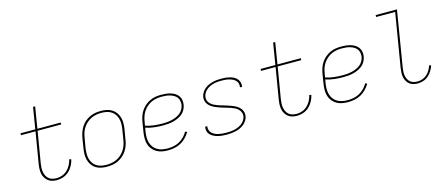

<svg xmlns="http://www.w3.org/2000/svg" viewBox="-49 -1290 4298 1854"><g transform="rotate(-15 2100.0 -363.5)"><path d="M347 8Q323 8 300 2.5Q277 -3 259.5 -17Q242 -31 230 -50.5Q218 -70 213.5 -93Q209 -116 210 -140Q211 -164 215 -188L267 -501H122V-520H270L305 -735H326L291 -520H524V-501H288L235 -185Q232 -164 231 -143Q230 -122 234 -102Q238 -82 247 -64Q256 -46 271.5 -33.5Q287 -21 307.5 -16Q328 -11 349 -11Q377 -11 405 -21.5Q433 -32 455 -53Q477 -74 491 -101Q505 -128 512 -156L531 -151Q524 -120 508 -90Q492 -60 467 -37Q442 -14 410 -3Q378 8 347 8Z M846 8Q816 8 787.5 2Q759 -4 735.5 -19Q712 -34 696.5 -57Q681 -80 673.5 -107Q666 -134 666.5 -164Q667 -194 672 -223L688 -323Q693 -351 702.5 -378Q712 -405 728 -430Q744 -455 767 -474.5Q790 -494 817 -506.5Q844 -519 872 -523.5Q900 -528 927 -528Q957 -528 985.5 -522Q1014 -516 1037.5 -501Q1061 -486 1077 -463Q1093 -440 1100.5 -413Q1108 -386 1107.5 -356Q1107 -326 1102 -297L1085 -197Q1081 -169 1071.5 -142Q1062 -115 1045.5 -90Q1029 -65 1006 -45.5Q983 -26 956.5 -13.5Q930 -1 901.5 3.5Q873 8 846 8ZM847 -11Q872 -11 897.5 -15.5Q923 -20 947.5 -31.5Q972 -43 993 -61Q1014 -79 1028.5 -101.5Q1043 -124 1052 -149Q1061 -174 1065 -200L1081 -300Q1086 -326 1086.5 -353Q1087 -380 1081 -404.5Q1075 -429 1061 -450Q1047 -471 1026 -484.5Q1005 -498 979.5 -503.5Q954 -509 927 -509Q902 -509 876 -504.5Q850 -500 826 -488.5Q802 -477 781 -459Q760 -441 745 -418.5Q730 -396 721.5 -371Q713 -346 709 -320L692 -220Q688 -194 687.5 -167Q687 -140 693 -115.5Q699 -91 713 -70Q727 -49 747.5 -35.5Q768 -22 794 -16.5Q820 -11 847 -11Z M1457 8Q1427 8 1397.5 2.5Q1368 -3 1343.5 -17.5Q1319 -32 1301 -54.5Q1283 -77 1275 -104.5Q1267 -132 1267 -162.5Q1267 -193 1272 -223L1288 -323Q1293 -351 1302.5 -378.5Q1312 -406 1328.5 -430.5Q1345 -455 1368 -474.5Q1391 -494 1418 -506.5Q1445 -519 1473 -523.5Q1501 -528 1528 -528Q1553 -528 1576.5 -525.5Q1600 -523 1622.5 -516.5Q1645 -510 1664.5 -498Q1684 -486 1697.5 -468Q1711 -450 1715 -426.5Q1719 -403 1715 -378Q1711 -354 1698.5 -330.5Q1686 -307 1665.5 -290.5Q1645 -274 1621 -263.5Q1597 -253 1572.5 -247Q1548 -241 1523.5 -239Q1499 -237 1474 -237Q1429 -237 1384.5 -242Q1340 -247 1299 -261L1292 -220Q1288 -193 1288 -165.5Q1288 -138 1295.5 -113Q1303 -88 1318.5 -67.5Q1334 -47 1356.5 -34Q1379 -21 1405.5 -16Q1432 -11 1460 -11Q1489 -11 1518.5 -17Q1548 -23 1575 -37.5Q1602 -52 1624.5 -75Q1647 -98 1662 -125L1680 -116Q1663 -87 1638.5 -62Q1614 -37 1584.5 -21Q1555 -5 1522 1.5Q1489 8 1457 8ZM1474 -256Q1496 -256 1518.5 -258Q1541 -260 1563 -265Q1585 -270 1607 -279Q1629 -288 1648 -302.5Q1667 -317 1679 -338Q1691 -359 1695 -381Q1698 -402 1694 -422.5Q1690 -443 1678 -458.5Q1666 -474 1648 -484Q1630 -494 1610.5 -499.5Q1591 -505 1570.5 -507Q1550 -509 1528 -509Q1503 -509 1477 -504.5Q1451 -500 1427 -489Q1403 -478 1381.5 -459.5Q1360 -441 1345 -418.5Q1330 -396 1321.5 -371Q1313 -346 1309 -320L1302 -280Q1342 -266 1386 -261Q1430 -256 1474 -256Z M2044 8Q2022 8 2000 6Q1978 4 1957.5 -1Q1937 -6 1918 -15Q1899 -24 1884 -38Q1869 -52 1862.5 -72.5Q1856 -93 1860 -115L1861 -120H1882L1881 -116Q1878 -97 1884.5 -79Q1891 -61 1904 -49Q1917 -37 1934 -29.5Q1951 -22 1969.5 -18Q1988 -14 2007.5 -12.5Q2027 -11 2046 -11Q2066 -11 2085.5 -12.5Q2105 -14 2125 -18.5Q2145 -23 2164 -31Q2183 -39 2199.5 -51.5Q2216 -64 2228 -82Q2240 -100 2244 -120Q2247 -141 2240 -160Q2233 -179 2219 -192.5Q2205 -206 2187.5 -215Q2170 -224 2151 -230.5Q2132 -237 2112.5 -242.5Q2093 -248 2074 -254Q2055 -260 2036 -266.5Q2017 -273 1999 -281Q1981 -289 1964.5 -300.5Q1948 -312 1936 -327Q1924 -342 1919 -362Q1914 -382 1917 -403Q1921 -424 1933 -444Q1945 -464 1962.5 -479Q1980 -494 2001 -503.5Q2022 -513 2043 -518.5Q2064 -524 2086 -526Q2108 -528 2129 -528Q2151 -528 2172 -526Q2193 -524 2213.5 -519Q2234 -514 2252 -505Q2270 -496 2283.5 -481Q2297 -466 2303 -446Q2309 -426 2306 -405L2305 -400H2284L2285 -404Q2288 -423 2282.5 -440.5Q2277 -458 2264.5 -470Q2252 -482 2235.5 -489.5Q2219 -497 2201 -501.5Q2183 -506 2165 -507.5Q2147 -509 2128 -509Q2109 -509 2089.5 -507.5Q2070 -506 2051 -501.5Q2032 -497 2013.5 -488.5Q1995 -480 1979 -467Q1963 -454 1952 -436.5Q1941 -419 1938 -400Q1934 -379 1941 -360Q1948 -341 1962.5 -327.5Q1977 -314 1994.5 -305Q2012 -296 2031 -289.5Q2050 -283 2069.5 -277.5Q2089 -272 2108 -266Q2127 -260 2146 -253.5Q2165 -247 2183 -239Q2201 -231 2217 -220Q2233 -209 2245 -193.5Q2257 -178 2262.5 -158Q2268 -138 2264 -117Q2261 -96 2248 -75.5Q2235 -55 2216.5 -40Q2198 -25 2176.5 -15.5Q2155 -6 2132.5 -1Q2110 4 2088 6Q2066 8 2044 8Z M2747 8Q2723 8 2700 2.5Q2677 -3 2659.5 -17Q2642 -31 2630 -50.5Q2618 -70 2613.5 -93Q2609 -116 2610 -140Q2611 -164 2615 -188L2667 -501H2522V-520H2670L2705 -735H2726L2691 -520H2924V-501H2688L2635 -185Q2632 -164 2631 -143Q2630 -122 2634 -102Q2638 -82 2647 -64Q2656 -46 2671.5 -33.5Q2687 -21 2707.5 -16Q2728 -11 2749 -11Q2777 -11 2805 -21.5Q2833 -32 2855 -53Q2877 -74 2891 -101Q2905 -128 2912 -156L2931 -151Q2924 -120 2908 -90Q2892 -60 2867 -37Q2842 -14 2810 -3Q2778 8 2747 8Z M3257 8Q3227 8 3197.5 2.5Q3168 -3 3143.5 -17.5Q3119 -32 3101 -54.5Q3083 -77 3075 -104.5Q3067 -132 3067 -162.5Q3067 -193 3072 -223L3088 -323Q3093 -351 3102.5 -378.5Q3112 -406 3128.5 -430.5Q3145 -455 3168 -474.5Q3191 -494 3218 -506.5Q3245 -519 3273 -523.5Q3301 -528 3328 -528Q3353 -528 3376.5 -525.5Q3400 -523 3422.5 -516.5Q3445 -510 3464.5 -498Q3484 -486 3497.5 -468Q3511 -450 3515 -426.5Q3519 -403 3515 -378Q3511 -354 3498.5 -330.5Q3486 -307 3465.5 -290.5Q3445 -274 3421 -263.5Q3397 -253 3372.5 -247Q3348 -241 3323.5 -239Q3299 -237 3274 -237Q3229 -237 3184.5 -242Q3140 -247 3099 -261L3092 -220Q3088 -193 3088 -165.5Q3088 -138 3095.5 -113Q3103 -88 3118.5 -67.5Q3134 -47 3156.5 -34Q3179 -21 3205.5 -16Q3232 -11 3260 -11Q3289 -11 3318.5 -17Q3348 -23 3375 -37.5Q3402 -52 3424.5 -75Q3447 -98 3462 -125L3480 -116Q3463 -87 3438.5 -62Q3414 -37 3384.5 -21Q3355 -5 3322 1.5Q3289 8 3257 8ZM3274 -256Q3296 -256 3318.5 -258Q3341 -260 3363 -265Q3385 -270 3407 -279Q3429 -288 3448 -302.5Q3467 -317 3479 -338Q3491 -359 3495 -381Q3498 -402 3494 -422.5Q3490 -443 3478 -458.5Q3466 -474 3448 -484Q3430 -494 3410.5 -499.5Q3391 -505 3370.5 -507Q3350 -509 3328 -509Q3303 -509 3277 -504.5Q3251 -500 3227 -489Q3203 -478 3181.5 -459.5Q3160 -441 3145 -418.5Q3130 -396 3121.5 -371Q3113 -346 3109 -320L3102 -280Q3142 -266 3186 -261Q3230 -256 3274 -256Z M3954 8Q3931 8 3909.5 2.5Q3888 -3 3871.5 -16Q3855 -29 3844.5 -48Q3834 -67 3829.5 -88.5Q3825 -110 3826.5 -133Q3828 -156 3831 -179L3920 -716H3730V-735H3943L3851 -176Q3848 -156 3847 -136Q3846 -116 3849.5 -97Q3853 -78 3861.5 -61.5Q3870 -45 3884 -33Q3898 -21 3917 -16Q3936 -11 3956 -11Q3981 -11 4005 -19.5Q4029 -28 4049 -45.5Q4069 -63 4082.5 -86Q4096 -109 4103 -133L4122 -127Q4113 -100 4097.5 -74.5Q4082 -49 4059.5 -29.5Q4037 -10 4009 -1Q3981 8 3954 8Z"/></g></svg>

Font: Iosevka Thin Extended
Style: Italic
Weight: 100
Width: 7
Italic angle: -9°
Monospace: yes
Designer: Belleve Invis
Foundry: Belleve Invis
Version: Version 32.5.0; ttfautohint (v1.8.4)